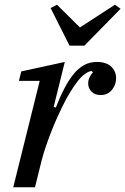

<svg xmlns="http://www.w3.org/2000/svg" viewBox="-20 -792 530 812"><path d="M148 -450H60L70 -490L254 -530L207 -340L216 -337Q234 -383 252.5 -418.5Q271 -454 291.5 -479Q312 -504 336 -517Q360 -530 390 -530Q429 -530 450 -510.5Q471 -491 471 -461Q471 -433 453 -411.5Q435 -390 405 -390Q382 -390 367.5 -404Q353 -418 353 -439Q353 -453 359 -465.5Q365 -478 373 -486L367 -492Q338 -487 306.5 -446Q275 -405 244 -342Q236 -326 224 -299.5Q212 -273 199.5 -242Q187 -211 175.5 -177.5Q164 -144 156 -113L128 0H36ZM194 -758 221 -772 318 -676 466 -772 490 -755 337 -599H274Z"/></svg>

Font: IBM Plex Serif Text
Style: Italic
Weight: 450
Italic angle: -14°
Designer: Mike Abbink, Paul van der Laan, Pieter van Rosmalen
Foundry: Bold Monday
Version: Version 3.001